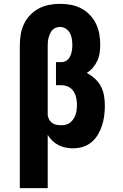

<svg xmlns="http://www.w3.org/2000/svg" viewBox="-20 -763 640 998"><path d="M83 215V-525Q83 -554 87.5 -582.5Q92 -611 104 -637Q116 -663 136 -684Q156 -705 181 -718.5Q206 -732 234.5 -737.5Q263 -743 292 -743Q320 -743 348 -738Q376 -733 401 -720Q426 -707 446 -686.5Q466 -666 478.5 -640.5Q491 -615 496 -587Q501 -559 501 -531Q501 -510 498 -488.5Q495 -467 486 -447.5Q477 -428 463 -411.5Q449 -395 431 -384Q454 -372 473.5 -354Q493 -336 505 -313Q517 -290 521 -264Q525 -238 525 -212Q525 -186 521.5 -160Q518 -134 510 -109.5Q502 -85 488.5 -62.5Q475 -40 455 -23.5Q435 -7 410 0.5Q385 8 359 8Q339 8 320 4Q301 0 283.5 -9Q266 -18 252 -31.5Q238 -45 228 -62V215ZM298 -112Q310 -112 322.5 -115Q335 -118 345 -126Q355 -134 362 -145Q369 -156 373 -168Q377 -180 378.5 -192.5Q380 -205 380 -218Q380 -237 376 -255Q372 -273 362 -288.5Q352 -304 335 -312Q318 -320 300 -320H271V-440H300Q315 -440 327 -449Q339 -458 345 -471Q351 -484 353.5 -499Q356 -514 356 -528Q356 -544 353.5 -560.5Q351 -577 343.5 -591Q336 -605 322 -614Q308 -623 292 -623Q281 -623 270.5 -619Q260 -615 252.5 -607Q245 -599 240.5 -589Q236 -579 233 -568.5Q230 -558 229 -547Q228 -536 228 -525V-166Q229 -154 235 -142.5Q241 -131 251 -124Q261 -117 273 -114.5Q285 -112 298 -112Z"/></svg>

Font: Iosevka Etoile Heavy
Style: Regular
Weight: 900
Designer: Belleve Invis
Foundry: Belleve Invis
Version: Version 22.1.2; ttfautohint (v1.8.4)